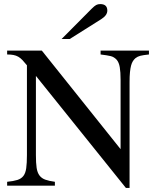

<svg xmlns="http://www.w3.org/2000/svg" viewBox="-20 -910 766 941"><path d="M429 -867Q443 -881 451.5 -885.5Q460 -890 471 -890Q506 -890 506 -858Q506 -835 476 -816L322 -719H282ZM710 -643Q681 -640 667.5 -636.5Q654 -633 644 -625Q637 -619 631.5 -610.5Q626 -602 622.5 -589Q619 -576 617 -556.5Q615 -537 615 -507V11H597L156 -538V-150Q156 -111 159.5 -87.5Q163 -64 173.5 -50Q184 -36 202 -29.5Q220 -23 249 -19V0H15V-19Q46 -22 65 -28Q84 -34 94.5 -47.5Q105 -61 108.5 -85.5Q112 -110 112 -150V-590Q100 -605 90 -615.5Q80 -626 69.5 -632Q59 -638 46 -640.5Q33 -643 15 -643V-662H185L571 -179V-519Q571 -557 567 -580.5Q563 -604 552 -617Q539 -631 522.5 -635Q506 -639 473 -643V-662H710Z"/></svg>

Font: STIXGeneralUnicodeRegular
Style: Regular
Weight: 400
Designer: MicroPress Inc., with final additions and corrections provided by Coen Hoffman, Elsevier (retired)
Version: Version 1.1.0